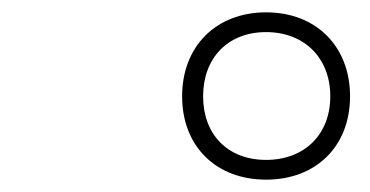

<svg xmlns="http://www.w3.org/2000/svg" viewBox="-20 -729 600 311"><path d="M309 -573C309 -635 349 -677 411 -677C473 -677 515 -635 515 -573C515 -511 473 -470 411 -470C349 -470 309 -511 309 -573ZM275 -573C275 -492 330 -438 411 -438C492 -438 547 -492 547 -573C547 -654 492 -709 411 -709C330 -709 275 -654 275 -573Z"/></svg>

Font: RazerF5 Thin
Style: Italic
Weight: 250
Foundry: Razer Inc.
Version: Version 2